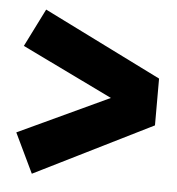

<svg xmlns="http://www.w3.org/2000/svg" viewBox="-42 -615 521 564"><g transform="rotate(5 218.5 -333.0)"><path d="M420 -402V-264L72 -91L16 -208L284 -333L16 -463L72 -575Z"/></g></svg>

Font: Fira Sans Compressed ExtraBold
Style: Regular
Weight: 800
Width: 1
Designer: bBox Type GmbH & Carrois Corporate GbR & Edenspiekermann AG
Foundry: bBox Type GmbH & Carrois Corporate GbR & Edenspiekermann AG
Version: Version 4.301